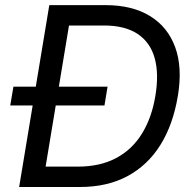

<svg xmlns="http://www.w3.org/2000/svg" viewBox="-20 -748 773 768"><path d="M299.3 0H107.9L121.1 -81.5H290.5Q380.4 -81.5 444.6 -115.7Q508.8 -149.9 548.1 -213.9Q587.4 -277.8 601.6 -365.2Q616.2 -453.1 598.6 -515.9Q581.1 -578.6 530.5 -612.3Q480 -646 395.5 -646H210.9L224.6 -727.5H402.3Q508.8 -727.5 580.1 -683.8Q651.4 -640.1 680.9 -558.8Q710.4 -477.5 691.4 -364.3Q672.4 -249.5 621.6 -168.2Q570.8 -86.9 490 -43.5Q409.2 0 299.3 0ZM269.5 -727.5 148.9 0H56.6L177.2 -727.5ZM21 -326.2 33.7 -401.4H410.2L397.9 -326.2Z"/></svg>

Font: Inter 16pt
Style: Italic
Weight: 400
Italic angle: -9.3988°
Version: Version 4.001;git-66647c0bb